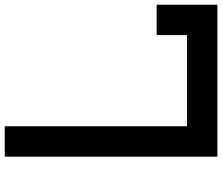

<svg xmlns="http://www.w3.org/2000/svg" viewBox="-82 -832 915 790"><g transform="rotate(90 375.0 -437.5)"><path d="M0 -875H625V0H500V-750H125V-625H0Z"/></g></svg>

Font: CraftyPE
Style: Regular
Weight: 400
Designer: Erek Butcher
Foundry: Haunted Coop
Version: Version 0.018;April 4, 2024;FontCreator 15.0.0.2962 64-bit